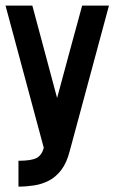

<svg xmlns="http://www.w3.org/2000/svg" viewBox="-20 -489 415 696"><path d="M277.8 -468.8H375L232.9 58.1Q222.2 100.6 202.6 126.5Q183.1 152.3 157.7 165.5Q132.3 178.7 103.8 183.1Q75.2 187.5 46.9 187.5V93.8Q94.2 93.8 113 83.5Q131.8 73.2 138.7 46.9L0 -468.8H97.2L187 -133.8Q210.9 -222.2 233.9 -307.6Q265.1 -423.8 277.8 -468.8Z"/></svg>

Font: Lambda
Style: Regular
Weight: 400
Designer: GGBotNet
Version: 0.22